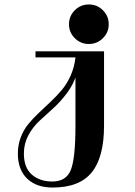

<svg xmlns="http://www.w3.org/2000/svg" viewBox="-20 -820 604 860"><path d="M467 -711Q467 -748 441 -774Q415 -800 378 -800Q341 -800 315 -774Q289 -748 289 -711Q289 -675 315 -649Q341 -623 378 -623Q415 -623 441 -649Q467 -675 467 -711ZM446 -590V-563H139V-590ZM446 -582V-257Q446 -116 391 -48Q336 20 216 20Q143 20 101.5 -20Q60 -60 60 -132Q60 -171 73 -205Q86 -239 107 -264.5Q128 -290 153.5 -314Q179 -338 206 -363.5Q233 -389 256 -416Q279 -443 296 -480.5Q313 -518 318 -562L334 -544L324 -491Q311 -445 281 -404.5Q251 -364 219 -335.5Q187 -307 156.5 -278.5Q126 -250 106.5 -213Q87 -176 87 -132Q87 -69 122.5 -38Q158 -7 214 -7Q277 -7 297.5 -59.5Q318 -112 318 -257V-582Z"/></svg>

Font: Solide Mirage
Style: Etroit
Weight: 400
Designer: Jérémy Landes
Foundry: Velvetyne Type Foundry
Version: Version 1.1